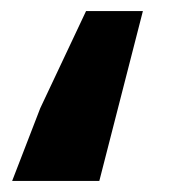

<svg xmlns="http://www.w3.org/2000/svg" viewBox="-20 -328 340 348"><path d="M2 0H160L239 -308H136L53 -132Z"/></svg>

Font: Source Sans Pro Black
Style: Italic
Weight: 900
Italic angle: -11°
Designer: Paul D. Hunt
Foundry: Adobe Systems Incorporated
Version: Version 3.006;hotconv 1.0.111;makeotfexe 2.5.65597